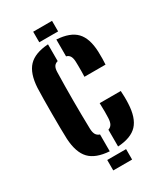

<svg xmlns="http://www.w3.org/2000/svg" viewBox="-199 -879 821 959"><g transform="rotate(-30 211.5 -400.0)"><path d="M192.4 -91.5Q114.5 -96.8 78.7 -134.3Q42.8 -171.9 38.2 -252Q37.2 -276.1 36.7 -314.9Q36.2 -353.7 36.2 -397.5Q36.2 -441.3 36.7 -481.1Q37.2 -520.9 38.2 -546.3Q42.8 -627.6 78.9 -665.6Q115 -703.6 192.4 -708.5V-611.8Q177.5 -607.9 170.5 -596.9Q163.6 -585.9 163.1 -564.9Q162.1 -524 161.6 -483.1Q161.1 -442.3 161.1 -401.4Q161.1 -360.4 161.6 -320Q162.1 -279.6 163.1 -239.1Q163.6 -217.4 170.6 -205.3Q177.6 -193.3 192.4 -188.6ZM159.8 0V-60.2H268.5V0ZM240.5 -91.5V-188.2Q254.7 -192.9 261.5 -205Q268.3 -217 269.2 -239.1Q270 -253.3 270 -275.6Q270 -297.8 269 -324.9H390.6Q391.6 -314.6 392.1 -292Q392.6 -269.5 391.6 -252Q388.1 -171.5 352.7 -133.7Q317.3 -95.9 240.5 -91.5ZM269 -477Q269.7 -488.3 269.8 -505.7Q270 -523.1 269.8 -539.7Q269.7 -556.3 269.2 -564.9Q268.3 -585.5 261.5 -596.5Q254.7 -607.6 240.5 -611.4V-708.5Q317.7 -703.7 353 -666.7Q388.4 -629.6 391.6 -551.1Q392.4 -533.7 392 -510.7Q391.6 -487.7 390.6 -477ZM159.8 -739.1V-800H268.5V-739.1Z"/></g></svg>

Font: Big Shoulders Stencil Display SC Thin
Style: Regular
Weight: 100
Designer: Patric King
Foundry: XO Type Co
Version: Version 2.001